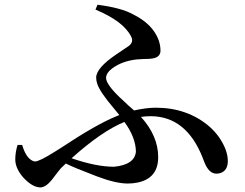

<svg xmlns="http://www.w3.org/2000/svg" viewBox="-20 -779 1040 816"><path d="M557.6 -134.8Q556.6 -195.3 508.8 -260.7Q414.1 -222.7 284.2 -106.4Q388.7 -70.3 464.8 -70.3Q552.7 -79.1 557.6 -134.8ZM385.7 -738.3 394.5 -758.8Q495.1 -746.1 545.9 -717.8Q628.9 -676.8 654.3 -608.4Q662.1 -585.9 662.1 -563.5Q662.1 -532.2 618.2 -529.3Q610.4 -528.3 591.8 -528.3Q570.3 -527.3 560.5 -526.4Q500 -519.5 458 -489.3Q431.6 -469.7 430.7 -448.2Q430.7 -417 507.8 -347.7Q513.7 -342.8 524.4 -332Q542 -316.4 549.8 -309.6Q602.5 -321.3 641.6 -321.3Q777.3 -321.3 871.1 -240.2Q893.6 -219.7 909.2 -198.2Q948.2 -142.6 948.2 -94.7Q948.2 -52.7 915 -43Q907.2 -41 899.4 -41Q867.2 -41 847.7 -91.8Q844.7 -99.6 841.8 -107.4Q772.5 -284.2 621.1 -285.2Q599.6 -285.2 579.1 -282.2Q652.3 -201.2 652.3 -111.3Q652.3 -20.5 563.5 -2.9Q543.9 1 522.5 1Q471.7 1 389.6 -30.3Q294.9 -66.4 259.8 -84L239.3 -64.5Q234.4 -59.6 200.2 -14.6Q174.8 16.6 152.3 17.6Q118.2 17.6 79.1 -24.4Q45.9 -62.5 44.9 -99.6Q44.9 -132.8 54.7 -163.1H74.2Q89.8 -109.4 118.2 -95.7Q124 -92.8 128.9 -92.8Q147.5 -92.8 213.9 -134.8Q224.6 -141.6 237.3 -149.4Q391.6 -252 477.5 -286.1Q482.4 -288.1 487.3 -290Q479.5 -299.8 463.9 -318.4Q404.3 -388.7 393.6 -421.9Q388.7 -436.5 388.7 -449.2Q388.7 -490.2 475.6 -548.8Q525.4 -582 526.4 -583Q548.8 -599.6 538.1 -622.1Q537.1 -623 537.1 -624Q504.9 -688.5 385.7 -738.3Z"/></svg>

Font: GenYoMin JP SemiBold
Style: Regular
Weight: 600
Version: Version 1.001;PS 1;hotconv 16.6.51;makeotf.lib2.5.65220 DEVE